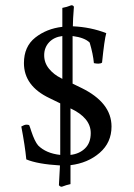

<svg xmlns="http://www.w3.org/2000/svg" viewBox="-20 -609 509 730"><path d="M251 -589Q259 -589 261 -583Q257 -533 257 -509Q325 -506 384 -483Q377 -459 368 -371Q363 -367 354 -367Q345 -367 337 -369Q334 -403 321 -447Q302 -466 256 -472V-291L289 -275Q404 -219 404 -128Q404 -67 359 -28Q314 11 248 19V91Q233 94 215 101Q208 101 204 95L208 20Q123 15 80 -3Q75 -55 61 -128Q73 -135 80.5 -135Q88 -135 91 -133Q93 -129 99 -110Q112 -71 125 -56Q155 -26 209 -20V-216L168 -236Q71 -282 71 -369Q71 -432 114 -466Q157 -500 217 -507V-579Q234 -582 251 -589ZM325 -103Q325 -161 248 -197V-20Q282 -24 303.5 -45Q325 -66 325 -103ZM212 -312 217 -309V-472Q185 -468 166.5 -448Q148 -428 148 -399Q148 -370 166.5 -347.5Q185 -325 212 -312Z"/></svg>

Font: Rosarivo
Style: Regular
Weight: 400
Designer: Pablo Ugerman
Foundry: Pablo Ugerman
Version: Version 1.003